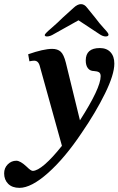

<svg xmlns="http://www.w3.org/2000/svg" viewBox="-133 -668 572 927"><path d="M-113 169Q-113 143 -95.5 125.5Q-78 108 -54 108Q-35 108 -4 137Q16 157 25 157Q47 157 83.5 125.5Q120 94 166 36L61 -342Q57 -360 50 -367.5Q43 -375 32 -375Q24 -375 9 -372L3 -406Q77 -432 119 -432Q145 -432 160 -418.5Q175 -405 185 -365L253 -87Q353 -243 353 -300Q353 -314 345 -319Q337 -324 321 -325Q302 -325 291.5 -338.5Q281 -352 281 -376Q281 -436 349 -436Q382 -436 400.5 -416Q419 -396 419 -361Q419 -308 374 -216.5Q329 -125 261 -26Q180 95 99 167Q18 239 -39 239Q-74 239 -93.5 219.5Q-113 200 -113 169ZM83 -499Q83 -505 116 -533Q146 -559 169 -582L222 -630Q241 -648 258 -648Q275 -648 288 -630L327 -582Q346 -556 370 -530Q391 -508 391 -501Q391 -492 377 -492Q363 -492 346 -504L246 -570L128 -504Q109 -492 94 -492Q83 -492 83 -499Z"/></svg>

Font: Unna
Style: Bold Italic
Weight: 700
Italic angle: -8.05°
Designer: Jorge de Buen Unna
Foundry: Omnibus-Type
Version: Version 2.008